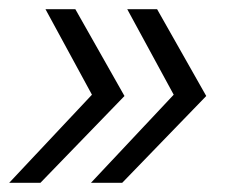

<svg xmlns="http://www.w3.org/2000/svg" viewBox="-21 -472 519 418"><path d="M143 -452 250 -263 67 -74H-1L200 -288L197 -233L78 -452ZM321 -452 428 -263 245 -74H177L378 -288L375 -233L256 -452Z"/></svg>

Font: MOST Montserrat
Style: Italic
Weight: 400
Italic angle: -11.3°
Designer: Julieta Ulanovsky
Foundry: Julieta Ulanovsky
Version: Version 8.000;March 11, 2024;FontCreator 15.0.0.2926 64-bit